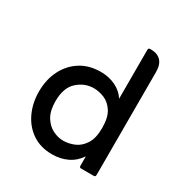

<svg xmlns="http://www.w3.org/2000/svg" viewBox="-138 -660 735 773"><g transform="rotate(30 229.5 -273.5)"><path d="M332 -320V-547Q332 -556 340 -556H345Q374 -556 390.5 -539Q407 -522 407 -487V-9Q407 0 399 0H340Q332 0 332 -9V-52Q311 -21 279.5 -6Q248 9 210 9Q156 9 117.5 -17Q79 -43 58.5 -87Q38 -131 38 -184Q38 -240 60 -283.5Q82 -327 121.5 -352Q161 -377 215 -377Q253 -377 284 -362Q315 -347 332 -320ZM221 -61Q246 -61 271.5 -71.5Q297 -82 314.5 -109Q332 -136 332 -184Q332 -233 314.5 -259.5Q297 -286 272 -296Q247 -306 224 -306Q181 -306 148 -276Q115 -246 115 -184Q115 -139 131.5 -112Q148 -85 172.5 -73Q197 -61 221 -61Z"/></g></svg>

Font: Zain
Style: Regular
Weight: 400
Designer: Zain,Boutros
Foundry: Mobile Telecommunications Company (Zain), 2024
Version: Version 1.51; ttfautohint (v1.8.4)